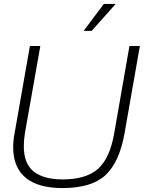

<svg xmlns="http://www.w3.org/2000/svg" viewBox="-20 -946 731 976"><path d="M297 10Q174 10 110.5 -42.5Q47 -95 47 -197Q47 -233 54 -268L132 -712H185L107 -271Q101 -235 101 -203Q101 -114 151.5 -74Q202 -34 299 -34Q418 -34 478.5 -88Q539 -142 561 -271L638 -712H691L613 -268Q587 -122 516.5 -56Q446 10 297 10ZM446 -789H405L508 -926H568Z"/></svg>

Font: Creato Display Light
Style: Italic
Weight: 300
Italic angle: -10°
Version: Version 1.000